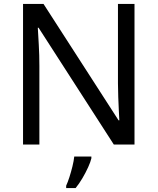

<svg xmlns="http://www.w3.org/2000/svg" viewBox="-20 -734 800 975"><path d="M663 0H558L176 -593H172Q174 -558 177 -506Q180 -454 180 -399V0H97V-714H201L582 -123H586Q585 -139 583.5 -171Q582 -203 580.5 -241Q579 -279 579 -311V-714H663ZM444 70Q440 88 427.5 115.5Q415 143 398.5 171Q382 199 364 221H316V209Q324 192 332.5 165.5Q341 139 348 110.5Q355 82 357 61H444Z"/></svg>

Font: Noto Sans Old Hungarian
Style: Regular
Weight: 400
Designer: Monotype Design Team
Foundry: Monotype Imaging Inc.
Version: Version 2.005; ttfautohint (v1.8.4.7-5d5b)